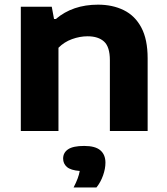

<svg xmlns="http://www.w3.org/2000/svg" viewBox="-20 -576 734 844"><path d="M71.5 0V-546.5H207.5L217.5 -492.5H225.5Q299.5 -555.5 411 -555.5Q475 -555.5 524.2 -531.2Q573.5 -507 601.2 -455Q629 -403 629 -319.5V0H463V-311Q463 -370 437.5 -393.2Q412 -416.5 365 -416.5Q331 -416.5 296.5 -404Q262 -391.5 237 -366V0ZM303.5 248Q325.5 206 330.5 175.5Q291 172.5 274.2 158Q257.5 143.5 257.5 121Q257.5 95 279.5 80.2Q301.5 65.5 350 65.5Q399 65.5 421.2 84.8Q443.5 104 443.5 139Q443.5 165.5 433 195.2Q422.5 225 404 248Z"/></svg>

Font: Encode Sans Expanded
Style: Bold
Weight: 700
Width: 7
Designer: Multiple Designers
Foundry: Impallari Type
Version: Version 3.000; ttfautohint (v1.8.3) -l 8 -r 50 -G 200 -x 14 